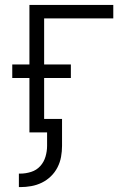

<svg xmlns="http://www.w3.org/2000/svg" viewBox="-20 -540 540 783"><path d="M57 223V168H63Q85 168 107 161Q129 154 144 137.5Q159 121 165.5 99Q172 77 172 55V0H100V-222H30V-277H100V-520H442V-465H160V-277H269V-222H160V-55H233V55Q233 77 229 99.5Q225 122 214.5 142.5Q204 163 187.5 179Q171 195 150.5 205Q130 215 107.5 219Q85 223 63 223Z"/></svg>

Font: Iosevka Custom Light
Style: Regular
Weight: 300
Monospace: yes
Designer: Belleve Invis
Foundry: Belleve Invis
Version: Version 27.3.5